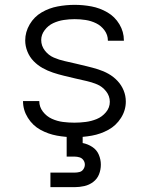

<svg xmlns="http://www.w3.org/2000/svg" viewBox="-20 -558 616 792"><path d="M287 8Q323 8 359 1.5Q395 -5 427 -22.5Q459 -40 479 -71.5Q499 -103 499 -139Q499 -163 490 -185Q481 -207 464.5 -224.5Q448 -242 427.5 -253.5Q407 -265 384.5 -272Q362 -279 339 -284.5Q316 -290 293 -295.5Q270 -301 247 -306Q224 -311 202 -320.5Q180 -330 165 -349.5Q150 -369 150 -393Q150 -415 164.5 -434Q179 -453 199.5 -462.5Q220 -472 242.5 -475.5Q265 -479 288 -479Q311 -479 333.5 -475.5Q356 -472 376.5 -462Q397 -452 411 -433Q425 -414 425 -391V-390H491V-392Q491 -427 472.5 -458Q454 -489 423 -507Q392 -525 357.5 -531.5Q323 -538 288 -538Q253 -538 218 -531.5Q183 -525 152 -507Q121 -489 102.5 -457.5Q84 -426 84 -391Q84 -368 93 -345.5Q102 -323 118.5 -306Q135 -289 155.5 -277.5Q176 -266 198.5 -258.5Q221 -251 244 -245.5Q267 -240 290 -234.5Q313 -229 336 -224Q359 -219 380.5 -210Q402 -201 417.5 -181.5Q433 -162 433 -138Q433 -114 417 -95Q401 -76 379 -67Q357 -58 333.5 -55Q310 -52 287 -52Q263 -52 239.5 -55Q216 -58 194 -68Q172 -78 157 -97.5Q142 -117 142 -141H75V-140Q75 -104 95 -72Q115 -40 147 -22.5Q179 -5 215 1.5Q251 8 287 8ZM188 214H288Q308 214 328 209.5Q348 205 364.5 192.5Q381 180 388.5 161Q396 142 396 121Q396 100 387.5 80Q379 60 360.5 48Q342 36 321 32V0H255V88H288Q298 88 308 91Q318 94 324 102.5Q330 111 330 121Q330 131 324 140Q318 149 308 151.5Q298 154 288 154H188Z"/></svg>

Font: Iosevka Sparkle Light
Style: Regular
Weight: 300
Designer: Belleve Invis
Foundry: Belleve Invis
Version: Version 4.5.0; ttfautohint (v1.8.3)